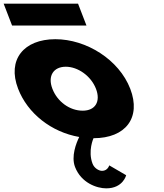

<svg xmlns="http://www.w3.org/2000/svg" viewBox="-134 -743 897 1053"><path d="M-114 -723 -67.8 -603H340.2L294 -723ZM153.4 -256C126 -327 159.8 -377 226.8 -377C292.8 -377 365 -327 392.4 -256C419.3 -186 388.6 -136 319.6 -136C247.6 -136 180.3 -186 153.4 -256ZM-34.6 -256C17.5 -120.7 147.9 -18.3 300.5 8.2C283.9 42.2 255.2 114.7 277.6 173C311.2 260 396.7 290 448.7 290C540.7 290 558 218 558 218L465.2 164C465.2 164 456.7 194 425.7 194C408.7 194 383.3 180 373.7 155C346.7 85 378.8 15 378.8 15C555.8 15 641.2 -98 580.4 -256C518.7 -416 339.6 -528 169.6 -528C-3.4 -528 -96.3 -416 -34.6 -256Z"/></svg>

Font: Hussar
Style: BdOpOblFour
Weight: 700
Foundry: Cannot Into Space Fonts
Version: Version 2.00